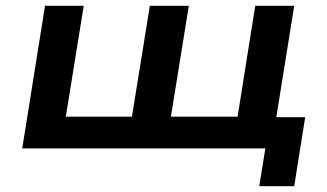

<svg xmlns="http://www.w3.org/2000/svg" viewBox="-20 -514 1132 665"><path d="M878 131 899 0H57L136 -494H270L208 -110H437L499 -494H634L572 -110H803L864 -494H999L937 -108H1037L999 131Z"/></svg>

Font: Nunito Sans 10pt Expanded
Style: Bold Italic
Weight: 700
Width: 7
Italic angle: -9°
Designer: Vernon Adams
Foundry: Vernon Adams
Version: Version 3.101;gftools[0.9.27]